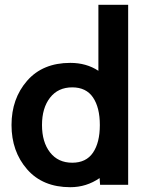

<svg xmlns="http://www.w3.org/2000/svg" viewBox="-20 -770 611 800"><path d="M514 0H397L395 -28Q340 10 273 10Q158 10 93 -64.5Q28 -139 28 -249Q28 -359 93 -433.5Q158 -508 273 -508Q340 -508 390 -475V-750H514ZM281 -406Q222 -406 188.5 -363Q155 -320 155 -249Q155 -178 188.5 -135Q222 -92 281 -92Q339 -92 367.5 -134Q396 -176 396 -249Q396 -322 367.5 -364Q339 -406 281 -406Z"/></svg>

Font: Cabin
Style: Bold
Weight: 700
Designer: Pablo Impallari
Foundry: Pablo Impallari. www.impallari.com Igino Marini. www.ikern.com
Version: Version 1.005